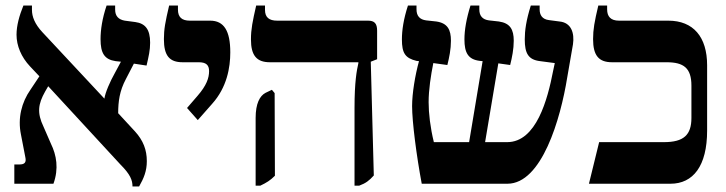

<svg xmlns="http://www.w3.org/2000/svg" viewBox="-20 -667 2634 697"><path d="M32 0H174C194 -55 185 -104 165 -145L138 -207C114 -257 118 -289 144 -335L155 -354L417 -70C453 -34 461 -13 461 10H485C502 -20 513 -46 513 -82C513 -123 500 -157 470 -190L409 -256C409 -298 414 -337 437 -380L466 -436L512 -429C520 -463 525 -485 525 -512C525 -561 507 -582 471 -587L433 -592C410 -596 398 -609 398 -632V-647H367C351 -600 345 -558 345 -525C345 -474 359 -451 400 -445L419 -443L397 -402C380 -372 362 -331 359 -309L134 -550C106 -580 96 -607 96 -631V-647H65C50 -610 40 -574 40 -541C40 -501 57 -460 89 -426L123 -390L91 -342C58 -295 44 -238 56 -179L72 -96C76 -78 70 -70 51 -70H32Z M698 -231 750 -290C804 -350 816 -422 816 -477C816 -555 793 -592 743 -592H669C640 -592 626 -605 626 -632V-647H594C580 -587 575 -561 575 -525C575 -465 595 -441 643 -441H702C729 -441 739 -430 739 -409C739 -384 730 -357 697 -319L659 -275Z M1267 7H1284C1308 -2 1320 -11 1337 -30L1326 -443L1349 -452V-556C1349 -582 1339 -592 1316 -592H986C957 -592 942 -604 942 -631V-647H910C897 -590 891 -561 891 -524C891 -465 912 -441 960 -441H1281V-438C1275 -411 1267 -371 1267 -275ZM908 7H925C948 -4 961 -12 978 -29L977 -329L967 -341L944 -330C923 -319 908 -291 908 -239Z M1511 0H1822C1947 0 2015 -236 2039 -385L2060 -506C2066 -547 2054 -585 2011 -589L1973 -594C1948 -597 1939 -613 1939 -633V-647H1907C1890 -593 1885 -556 1885 -524C1885 -473 1898 -450 1941 -445L1994 -438L1988 -410C1968 -306 1927 -151 1821 -151H1741L1789 -437L1832 -431C1839 -459 1845 -489 1845 -519C1845 -560 1832 -583 1791 -589L1755 -593C1732 -596 1720 -609 1720 -633V-647H1688C1673 -599 1666 -558 1666 -524C1666 -476 1679 -451 1722 -446L1732 -445L1683 -151H1555C1542 -204 1536 -256 1536 -296C1536 -341 1544 -393 1553 -438L1604 -431C1611 -459 1617 -488 1617 -519C1617 -559 1605 -583 1564 -589L1527 -593C1504 -596 1492 -609 1492 -633V-647H1461C1445 -598 1439 -557 1439 -524C1439 -474 1451 -456 1492 -446L1501 -445C1487 -394 1476 -328 1476 -282C1476 -225 1492 -101 1511 0Z M2118 0H2414C2496 0 2547 -64 2547 -193V-430C2547 -533 2497 -592 2406 -592H2227C2197 -592 2184 -607 2184 -633V-647H2152C2138 -588 2133 -560 2133 -525C2133 -465 2154 -441 2202 -441H2400C2462 -441 2490 -420 2490 -356V-239C2490 -177 2462 -151 2390 -151H2155Z"/></svg>

Font: Noto Serif Hebrew SemiCondensed
Style: Bold
Weight: 700
Width: 4
Designer: Monotype Design Team
Foundry: Monotype Imaging Inc.
Version: Version 2.004